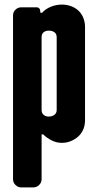

<svg xmlns="http://www.w3.org/2000/svg" viewBox="-20 -614 426 840"><path d="M228 -451Q228 -466 218 -473Q208 -480 193 -480Q180 -480 171 -473Q162 -466 162 -451V-133Q162 -119 171 -111.5Q180 -104 193 -104Q208 -104 218 -111.5Q228 -119 228 -133ZM352 -89Q352 -65 344 -47Q336 -29 322 -16.5Q308 -4 289.5 3.5Q271 11 251 11Q227 11 205.5 0Q184 -11 169 -26H162V170Q162 185 151 195.5Q140 206 125 206H73Q59 206 48 195.5Q37 185 37 170V-546Q37 -562 48 -572Q59 -582 73 -582H140Q151 -582 155 -572L157 -558H164Q179 -575 202.5 -584.5Q226 -594 251 -594Q271 -594 289.5 -587.5Q308 -581 322 -568.5Q336 -556 344 -537Q352 -518 352 -496Z"/></svg>

Font: H.H. Samuel
Style: Regular
Weight: 900
Width: 1
Designer: deFharo
Foundry: deFharo
Version: Version 1.009